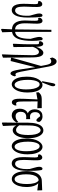

<svg xmlns="http://www.w3.org/2000/svg" viewBox="1290 -2150 1128 3759"><g transform="rotate(90 1854.5 -271.0)"><path d="M176.8 63.5Q136.7 63.5 108.4 40Q80.1 16.6 64.9 -33Q49.8 -82.5 49.8 -162.6Q49.8 -201.2 51.5 -242.2Q53.2 -283.2 54.9 -320.8Q56.6 -358.4 56.6 -385.7Q56.6 -418.9 52 -435.8Q47.4 -452.6 29.3 -452.6Q22.5 -452.6 15.9 -451.7Q9.3 -450.7 4.4 -448.2L-4.9 -484.4Q4.4 -506.8 20.5 -520.5Q36.6 -534.2 56.6 -534.2Q79.1 -534.2 91.6 -519.3Q104 -504.4 108.2 -482.2Q112.3 -460 112.3 -436Q112.3 -387.7 111.1 -343Q109.9 -298.3 107.4 -256.6Q105 -214.8 105 -175.8Q105 -89.4 121.6 -45.9Q138.2 -2.4 183.1 -2.4Q211.4 -2.4 234.4 -28.3Q257.3 -54.2 270.8 -103.3Q284.2 -152.3 284.2 -222.7Q284.2 -244.1 283 -270Q281.7 -295.9 280.8 -329.1H293.5V-249Q272 -327.1 260.3 -368.7Q248.5 -410.2 243.9 -432.1Q239.3 -454.1 239.3 -472.7Q239.3 -503.4 250 -521Q260.7 -538.6 275.9 -538.6Q285.2 -538.6 291.3 -534.2Q297.4 -529.8 302.7 -521.5Q312.5 -469.7 315.9 -400.6Q319.3 -331.5 319.3 -255.9Q319.3 -168.5 308.1 -107.2Q296.9 -45.9 276.9 -8.8Q256.8 28.3 231 45.9Q205.1 63.5 176.8 63.5Z M551.8 273.4 540.5 259.8 550.8 30.8 559.1 -712.4H599.1L600.1 28.3L607.4 250ZM557.6 59.1Q515.1 59.1 481.7 44.9Q448.2 30.8 424.8 -0.5Q401.4 -31.7 388.9 -79.6Q376.5 -127.4 376.5 -193.4Q376.5 -218.3 378.2 -251.7Q379.9 -285.2 381.1 -320.6Q382.3 -356 382.3 -389.2Q382.3 -422.4 377.7 -439.5Q373 -456.5 355 -456.5Q348.1 -456.5 342 -455.3Q335.9 -454.1 330.1 -451.7L320.8 -487.3Q330.1 -509.8 346.2 -524.2Q362.3 -538.6 383.3 -538.6Q405.8 -538.6 417.5 -523.4Q429.2 -508.3 434.1 -485.4Q439 -462.4 439 -438.5Q439 -399.9 437 -355Q435.1 -310.1 433.3 -267.6Q431.6 -225.1 431.6 -192.4Q431.6 -131.3 444.8 -88.6Q458 -45.9 486.3 -23.7Q514.6 -1.5 564 -1.5ZM573.2 59.1 580.6 -1.5Q632.3 -1.5 667 -31.5Q701.7 -61.5 719.5 -135Q737.3 -208.5 737.3 -337.4Q737.3 -353 734.9 -374Q732.4 -395 730.5 -410.6H740.7L750 -253.4Q727.5 -332.5 716.3 -375.7Q705.1 -418.9 701.7 -440.7Q698.2 -462.4 698.2 -474.1Q698.2 -509.3 709.5 -525.4Q720.7 -541.5 733.9 -541.5Q743.2 -541.5 749.8 -537.8Q756.3 -534.2 760.7 -524.9Q769 -481 772.5 -429.2Q775.9 -377.4 775.9 -336.4Q775.9 -254.9 767.6 -190.7Q759.3 -126.5 743.4 -79.1Q727.5 -31.7 703.4 -1.2Q679.2 29.3 646.7 44.2Q614.3 59.1 573.2 59.1Z M832 29.8 841.3 -187.5 842.8 -414.1Q842.8 -441.4 837.9 -456.5Q833 -471.7 817.9 -471.7Q810.5 -471.7 803.7 -470.5Q796.9 -469.2 789.6 -466.8L782.2 -503.4Q792 -525.9 804.4 -539.6Q816.9 -553.2 834.5 -553.2Q855.5 -553.2 867.9 -535.4Q880.4 -517.6 886.7 -481Q893.1 -444.3 893.1 -384.8V-383.3L897 29.8L838.9 41.5ZM1039.6 245.6 1048.8 16.6 1056.2 -335Q1056.2 -339.4 1056.2 -343.3Q1056.2 -385.7 1048.8 -412.6Q1041.5 -441.9 1026.4 -455.6Q1011.2 -469.2 990.2 -469.2Q970.2 -469.2 950.7 -450.9Q931.2 -432.6 915 -402.6Q898.9 -372.6 889.6 -337.4L879.4 -355H880.4Q888.7 -416 909.9 -461.4Q931.2 -506.8 957.5 -531.2Q983.9 -555.7 1007.8 -555.7Q1035.2 -555.7 1055.4 -535.6Q1075.7 -515.6 1087.2 -470.2Q1098.6 -424.8 1099.6 -345.7L1104.5 235.8L1046.9 257.3Z M1110.4 77.6 1105.5 61.5 1274.4 -536.6 1299.8 -432.6 1170.4 85ZM1415.5 88.4Q1401.4 88.4 1387.5 75.9Q1373.5 63.5 1361.6 25.1Q1349.6 -13.2 1336.9 -89.4L1286.1 -427.7H1282.2L1248 -605Q1239.7 -646.5 1229.7 -669.4Q1219.7 -692.4 1206.8 -701.2Q1193.8 -710 1176.3 -710Q1158.7 -710 1143.3 -702.1Q1127.9 -694.3 1116.2 -680.7L1101.1 -733.4Q1110.4 -757.3 1121.1 -776.1Q1131.8 -794.9 1146.2 -804.9Q1160.6 -814.9 1177.7 -814.9Q1201.2 -814.9 1220 -798.3Q1238.8 -781.7 1253.7 -747.6Q1268.6 -713.4 1278.8 -658.2L1379.4 -114.3Q1388.7 -72.8 1396.2 -49.8Q1403.8 -26.9 1412.6 -18.1Q1421.4 -9.3 1432.1 -9.3Q1440.4 -9.3 1447 -11.2Q1453.6 -13.2 1461.9 -18.6L1469.7 11.7Q1463.9 33.2 1455.1 50.3Q1446.3 67.4 1436.3 77.9Q1426.3 88.4 1415.5 88.4Z M1627 63.5Q1585.9 63.5 1551.3 30.5Q1516.6 -2.4 1496.6 -68.6Q1476.6 -134.8 1476.6 -231Q1476.6 -302.7 1490 -359.6Q1503.4 -416.5 1526.9 -456.1Q1550.3 -495.6 1578.9 -517.1Q1607.4 -538.6 1639.2 -538.6Q1680.2 -538.6 1713.4 -504.4Q1746.6 -470.2 1766.6 -404.8Q1786.6 -339.4 1786.6 -245.1Q1786.6 -173.3 1773.7 -115.7Q1760.7 -58.1 1737.5 -18.6Q1714.4 21 1686 42.2Q1657.7 63.5 1627 63.5ZM1635.7 7.3Q1665.5 7.3 1686.3 -22.7Q1707 -52.7 1716.6 -103.5Q1726.1 -154.3 1726.1 -216.8Q1726.1 -303.2 1713.1 -362.5Q1700.2 -421.9 1678 -452.1Q1655.8 -482.4 1627.4 -482.4Q1597.7 -482.4 1578.1 -451.7Q1558.6 -420.9 1548.6 -369.1Q1538.6 -317.4 1538.6 -254.9Q1538.6 -168.5 1551.8 -109.6Q1564.9 -50.8 1586.9 -21.7Q1608.9 7.3 1635.7 7.3ZM1564.9 -536.6 1604 -740.2Q1609.9 -767.6 1618.2 -778.3Q1626.5 -789.1 1635.7 -789.1Q1648.4 -789.1 1656.2 -776.6Q1664.1 -764.2 1664.1 -744.1Q1664.1 -728.5 1660.6 -716.3Q1657.2 -704.1 1648.9 -681.6L1586.4 -519Z M1786.6 -416 1780.8 -460Q1799.8 -484.9 1820.1 -499Q1840.3 -513.2 1866.9 -518.6Q1893.6 -523.9 1930.2 -523.9H2091.8L2094.2 -437.5L1940.9 -443.4ZM1979.5 61.5Q1955.6 61.5 1939.9 45.4Q1924.3 29.3 1916.5 -3.7Q1908.7 -36.6 1908.7 -85.9Q1908.7 -127 1910.2 -174.8Q1911.6 -222.7 1914.3 -274.2Q1917 -325.7 1918.9 -378.7Q1920.9 -431.6 1924.3 -481.4H1960L1962.9 -121.6Q1963.9 -61.5 1974.6 -41.3Q1985.4 -21 2005.4 -21Q2012.7 -21 2021 -23.9Q2029.3 -26.9 2036.6 -31.7L2042 -1.5Q2029.3 31.2 2015.1 46.4Q2001 61.5 1979.5 61.5Z M2235.4 63.5Q2197.8 63.5 2167.7 45.4Q2137.7 27.3 2120.6 -7.6Q2103.5 -42.5 2103.5 -92.3Q2103.5 -140.6 2120.1 -177.5Q2136.7 -214.4 2165.5 -235.8Q2194.3 -257.3 2231 -257.3V-242.7Q2194.3 -245.1 2168.9 -264.2Q2143.6 -283.2 2129.6 -314.5Q2115.7 -345.7 2115.7 -384.3Q2115.7 -428.2 2130.4 -462.9Q2145 -497.6 2175.5 -518.1Q2206.1 -538.6 2254.9 -538.6Q2280.8 -538.6 2301.8 -531Q2322.8 -523.4 2338.6 -509.5Q2354.5 -495.6 2362.8 -476.6Q2362.8 -454.1 2354.5 -436.3Q2346.2 -418.5 2329.1 -418.5Q2320.8 -418.5 2314.2 -422.6Q2307.6 -426.8 2298.8 -435.5Q2290 -444.3 2277.8 -459L2240.7 -505.9H2291L2297.9 -484.9Q2286.1 -489.7 2276.4 -491.5Q2266.6 -493.2 2254.9 -493.2Q2228 -493.2 2209.5 -481.9Q2190.9 -470.7 2180.9 -448.7Q2170.9 -426.8 2170.9 -394Q2170.9 -363.3 2180.9 -340.8Q2190.9 -318.4 2210.4 -306.2Q2230 -293.9 2260.3 -293.9Q2270 -293.9 2281 -294.9Q2292 -295.9 2307.6 -296.9V-217.3Q2290 -219.7 2281.7 -220Q2273.4 -220.2 2266.6 -220.2Q2236.8 -220.2 2216.8 -211.4Q2196.8 -202.6 2185.5 -186.8Q2174.3 -170.9 2169.2 -152.1Q2164.1 -133.3 2164.1 -113.3Q2164.1 -83.5 2173.8 -60.5Q2183.6 -37.6 2202.4 -24.7Q2221.2 -11.7 2248.5 -11.7Q2275.4 -11.7 2302.7 -21.2Q2330.1 -30.8 2362.8 -64L2374.5 -32.7Q2357.9 0 2335 20.8Q2312 41.5 2287.1 52.5Q2262.2 63.5 2235.4 63.5Z M2374 245.6 2377 15.1 2377.4 -254.9Q2378.4 -358.4 2397.7 -424.6Q2417 -490.7 2450.9 -523.2Q2484.9 -555.7 2528.3 -555.7Q2572.3 -555.7 2606.9 -520.3Q2641.6 -484.9 2661.4 -419.4Q2681.2 -354 2681.2 -263.2Q2681.2 -163.1 2658.4 -94Q2635.7 -24.9 2600.1 10Q2564.5 44.9 2523.4 44.9Q2504.9 44.9 2484.6 34.9Q2464.4 24.9 2445.6 0Q2426.8 -24.9 2413.6 -67.4H2411.6L2419.9 -92.3Q2436.5 -69.8 2452.9 -53.7Q2469.2 -37.6 2485.6 -29.3Q2502 -21 2520 -21Q2555.2 -21 2577.1 -50Q2599.1 -79.1 2608.9 -132.6Q2618.7 -186 2618.7 -258.3Q2618.7 -340.8 2606.4 -394Q2594.2 -447.3 2573 -474.1Q2551.8 -501 2525.9 -501Q2498.5 -501 2477.3 -476.3Q2456.1 -451.7 2444.3 -402.8Q2432.6 -354 2431.6 -280.8L2429.2 -68.4V-57.6L2441.9 235.8L2383.3 257.3Z M2837.4 63.5Q2796.4 63.5 2761.7 30.5Q2727.1 -2.4 2707 -68.6Q2687 -134.8 2687 -231Q2687 -302.7 2700.4 -359.6Q2713.9 -416.5 2737.3 -456.1Q2760.7 -495.6 2789.3 -517.1Q2817.9 -538.6 2849.6 -538.6Q2890.6 -538.6 2923.8 -504.4Q2957 -470.2 2977.1 -404.8Q2997.1 -339.4 2997.1 -245.1Q2997.1 -173.3 2984.1 -115.7Q2971.2 -58.1 2948 -18.6Q2924.8 21 2896.5 42.2Q2868.2 63.5 2837.4 63.5ZM2846.2 7.3Q2876 7.3 2896.7 -22.7Q2917.5 -52.7 2927 -103.5Q2936.5 -154.3 2936.5 -216.8Q2936.5 -303.2 2923.6 -362.5Q2910.6 -421.9 2888.4 -452.1Q2866.2 -482.4 2837.9 -482.4Q2808.1 -482.4 2788.6 -451.7Q2769 -420.9 2759 -369.1Q2749 -317.4 2749 -254.9Q2749 -168.5 2762.2 -109.6Q2775.4 -50.8 2797.4 -21.7Q2819.3 7.3 2846.2 7.3Z M3178.2 63.5Q3138.2 63.5 3109.9 40Q3081.5 16.6 3066.4 -33Q3051.3 -82.5 3051.3 -162.6Q3051.3 -201.2 3053 -242.2Q3054.7 -283.2 3056.4 -320.8Q3058.1 -358.4 3058.1 -385.7Q3058.1 -418.9 3053.5 -435.8Q3048.8 -452.6 3030.8 -452.6Q3023.9 -452.6 3017.3 -451.7Q3010.7 -450.7 3005.9 -448.2L2996.6 -484.4Q3005.9 -506.8 3022 -520.5Q3038.1 -534.2 3058.1 -534.2Q3080.6 -534.2 3093 -519.3Q3105.5 -504.4 3109.6 -482.2Q3113.8 -460 3113.8 -436Q3113.8 -387.7 3112.5 -343Q3111.3 -298.3 3108.9 -256.6Q3106.4 -214.8 3106.4 -175.8Q3106.4 -89.4 3123 -45.9Q3139.6 -2.4 3184.6 -2.4Q3212.9 -2.4 3235.8 -28.3Q3258.8 -54.2 3272.2 -103.3Q3285.6 -152.3 3285.6 -222.7Q3285.6 -244.1 3284.4 -270Q3283.2 -295.9 3282.2 -329.1H3294.9V-249Q3273.4 -327.1 3261.7 -368.7Q3250 -410.2 3245.4 -432.1Q3240.7 -454.1 3240.7 -472.7Q3240.7 -503.4 3251.5 -521Q3262.2 -538.6 3277.3 -538.6Q3286.6 -538.6 3292.7 -534.2Q3298.8 -529.8 3304.2 -521.5Q3314 -469.7 3317.4 -400.6Q3320.8 -331.5 3320.8 -255.9Q3320.8 -168.5 3309.6 -107.2Q3298.3 -45.9 3278.3 -8.8Q3258.3 28.3 3232.4 45.9Q3206.5 63.5 3178.2 63.5Z M3481.4 62.5Q3434.6 62.5 3399.7 27.8Q3364.7 -6.8 3345.2 -70.8Q3325.7 -134.8 3325.7 -220.7Q3325.7 -322.3 3350.1 -389.2Q3374.5 -456.1 3417.5 -490Q3460.4 -523.9 3514.6 -524.9L3700.7 -532.7L3703.6 -436.5L3518.1 -461.4L3509.8 -464.4Q3470.7 -461.9 3443.8 -433.1Q3417 -404.3 3402.6 -351.3Q3388.2 -298.3 3388.2 -220.7Q3388.2 -146.5 3400.1 -95.2Q3412.1 -43.9 3433.8 -18.3Q3455.6 7.3 3483.9 7.3Q3511.2 7.3 3532.5 -18.3Q3553.7 -43.9 3566.2 -98.1Q3578.6 -152.3 3578.6 -234.9Q3578.6 -273.4 3574.5 -310.5Q3570.3 -347.7 3561.3 -379.6Q3552.2 -411.6 3536.4 -435.1Q3520.5 -458.5 3496.6 -467.3L3504.9 -482.4Q3540 -477.5 3564.9 -454.1Q3589.8 -430.7 3605.7 -395.8Q3621.6 -360.8 3629.4 -317.1Q3637.2 -273.4 3637.2 -226.6Q3637.2 -144 3617.2 -78.6Q3597.2 -13.2 3561.8 24.7Q3526.4 62.5 3481.4 62.5Z"/></g></svg>

Font: Scarab Serif
Style: Condensed
Weight: 400
Designer: John Roberts
Foundry: Scarab
Version: 1.0